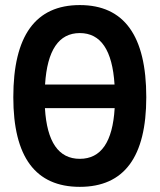

<svg xmlns="http://www.w3.org/2000/svg" viewBox="-20 -723 626 753"><path d="M293 9.8Q32.2 9.8 32.2 -341.8Q32.2 -703.1 293 -703.1Q553.7 -703.1 553.7 -341.8Q553.7 9.8 293 9.8ZM156.7 -391.6H429.2Q416.5 -593.3 293 -593.3Q169.4 -593.3 156.7 -391.6ZM293 -100.1Q418 -100.1 429.7 -298.8H156.2Q168 -100.1 293 -100.1Z"/></svg>

Font: CaskaydiaCove NFP SemiBold
Style: Regular
Weight: 600
Designer: Aaron Bell
Foundry: Saja Typeworks
Version: Version 2111.001; VTT 6.35;Nerd Fonts 3.1.1